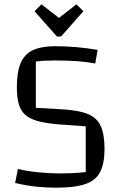

<svg xmlns="http://www.w3.org/2000/svg" viewBox="-20 -854 548 889"><path d="M63 -72Q100 -62 154.5 -56.5Q209 -51 257 -51Q282 -51 307.5 -52Q333 -53 377 -57V-269L281 -276Q212 -280 168.5 -290Q125 -300 101 -319Q77 -338 67.5 -370Q58 -402 58 -451Q58 -520 75.5 -561.5Q93 -603 132 -621.5Q171 -640 236 -640Q334 -640 432 -623L421 -560Q379 -568 334.5 -571Q290 -574 234 -574Q204 -574 186 -573Q168 -572 146 -569V-355L265 -348Q342 -344 385.5 -326.5Q429 -309 446.5 -270.5Q464 -232 464 -164Q464 -97 443.5 -57.5Q423 -18 374.5 -1.5Q326 15 241 15Q191 15 145 10Q99 5 50 -7ZM172 -834 253 -771 334 -834 366 -802 268 -691Q264 -685 259 -685H247Q242 -685 238 -691L140 -802Z"/></svg>

Font: Changa Light
Style: Regular
Weight: 300
Designer: Eduardo Rodriguez Tunni
Foundry: Eduardo Rodriguez Tunni
Version: Version 3.002; ttfautohint (v1.8.2)